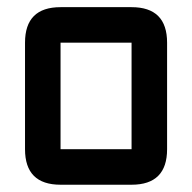

<svg xmlns="http://www.w3.org/2000/svg" viewBox="-20 -508 528 528"><path d="M341.8 0H146.5Q48.8 0 48.8 -97.7V-390.6Q48.8 -488.3 146.5 -488.3H341.8Q439.5 -488.3 439.5 -390.6V-97.7Q439.5 0 341.8 0ZM341.8 -97.7V-390.6H146.5V-97.7Z"/></svg>

Font: BabelStone Runic Long Branch
Style: Regular
Weight: 400
Designer: Andrew West
Foundry: BabelStone
Version: Version 3.002 March 14, 2022